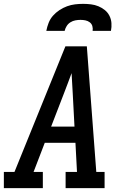

<svg xmlns="http://www.w3.org/2000/svg" viewBox="-29 -975 649 995"><path d="M-9 0V-84H46L310 -735H421L470 -84H513V0H311V-84H370L362 -235H203L145 -84H193V0ZM236 -319H357L348 -490Q346 -516 345 -542.5Q344 -569 342 -596Q332 -569 322 -542.5Q312 -516 302 -490ZM211 -815Q215 -836 223 -856.5Q231 -877 245.5 -893.5Q260 -910 279 -922.5Q298 -935 318.5 -942.5Q339 -950 360 -952.5Q381 -955 402 -955Q422 -955 442.5 -952.5Q463 -950 481 -942.5Q499 -935 514 -923Q529 -911 538 -893.5Q547 -876 548.5 -855.5Q550 -835 546 -815H451Q453 -828 449.5 -840Q446 -852 436 -859.5Q426 -867 413.5 -869.5Q401 -872 388 -872Q375 -872 361.5 -869.5Q348 -867 336 -859.5Q324 -852 316.5 -840Q309 -828 306 -815Z"/></svg>

Font: Iosevka Slab Medium Extended
Style: Italic
Weight: 500
Width: 7
Italic angle: -9°
Monospace: yes
Designer: Belleve Invis
Foundry: Belleve Invis
Version: Version 11.1.0; ttfautohint (v1.8.3)